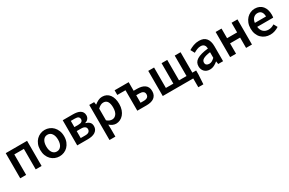

<svg xmlns="http://www.w3.org/2000/svg" viewBox="145 -1778 4887 3247"><g transform="rotate(-30 2589.0 -154.5)"><path d="M73 0V-491H490V0H375V-400H188V0Z M838 12Q792 12 750 -5Q708 -22 675.5 -55Q643 -88 624 -136Q605 -184 605 -245Q605 -306 624 -354Q643 -402 675.5 -435Q708 -468 750 -485.5Q792 -503 838 -503Q884 -503 926.5 -485.5Q969 -468 1001 -435Q1033 -402 1052.5 -354Q1072 -306 1072 -245Q1072 -184 1052.5 -136Q1033 -88 1001 -55Q969 -22 926.5 -5Q884 12 838 12ZM838 -82Q892 -82 923 -126.5Q954 -171 954 -245Q954 -320 923 -364.5Q892 -409 838 -409Q784 -409 753.5 -364.5Q723 -320 723 -245Q723 -171 753.5 -126.5Q784 -82 838 -82Z M1186 0V-491H1385Q1426 -491 1460.5 -484.5Q1495 -478 1520.5 -463Q1546 -448 1560.5 -423.5Q1575 -399 1575 -364Q1575 -328 1554.5 -300.5Q1534 -273 1493 -261V-257Q1537 -246 1566 -219Q1595 -192 1595 -141Q1595 -104 1579.5 -77.5Q1564 -51 1537 -33.5Q1510 -16 1473.5 -8Q1437 0 1395 0ZM1299 -292H1374Q1422 -292 1443 -308Q1464 -324 1464 -352Q1464 -381 1444 -397Q1424 -413 1377 -413H1299ZM1299 -78H1387Q1437 -78 1459.5 -97Q1482 -116 1482 -148Q1482 -178 1458 -196Q1434 -214 1383 -214H1299Z M1704 194V-491H1799L1807 -439H1811Q1842 -465 1880 -484Q1918 -503 1959 -503Q2005 -503 2040.5 -485.5Q2076 -468 2101 -435Q2126 -402 2139 -356Q2152 -310 2152 -253Q2152 -190 2134.5 -140.5Q2117 -91 2088 -57.5Q2059 -24 2021 -6Q1983 12 1942 12Q1910 12 1878 -2Q1846 -16 1816 -42L1819 40V194ZM1918 -83Q1967 -83 2000 -125.5Q2033 -168 2033 -252Q2033 -326 2008 -367Q1983 -408 1927 -408Q1875 -408 1819 -353V-124Q1846 -101 1871 -92Q1896 -83 1918 -83Z M2359 0V-400H2199V-491H2474V-323H2541Q2585 -323 2622.5 -314Q2660 -305 2687 -286Q2714 -267 2729 -236.5Q2744 -206 2744 -163Q2744 -119 2729 -88Q2714 -57 2687 -37.5Q2660 -18 2622.5 -9Q2585 0 2541 0ZM2474 -89H2533Q2633 -89 2633 -164Q2633 -236 2533 -236H2474Z M3451 172V0H2856V-491H2970V-92H3116V-491H3227V-92H3373V-491H3487V-92H3561V-17L3550 172Z M3775 12Q3710 12 3670 -27.5Q3630 -67 3630 -132Q3630 -171 3646.5 -201.5Q3663 -232 3698.5 -254Q3734 -276 3788.5 -291Q3843 -306 3919 -314Q3918 -333 3913.5 -350.5Q3909 -368 3898.5 -381.5Q3888 -395 3871 -402.5Q3854 -410 3829 -410Q3793 -410 3758.5 -396Q3724 -382 3691 -362L3649 -439Q3690 -465 3741 -484Q3792 -503 3851 -503Q3943 -503 3988.5 -448.5Q4034 -394 4034 -291V0H3939L3931 -54H3927Q3894 -26 3856.5 -7Q3819 12 3775 12ZM3812 -78Q3842 -78 3866.5 -92Q3891 -106 3919 -132V-242Q3869 -236 3835 -226Q3801 -216 3780 -203.5Q3759 -191 3750 -175Q3741 -159 3741 -141Q3741 -108 3761 -93Q3781 -78 3812 -78Z M4172 0V-491H4287V-303H4483V-491H4598V0H4483V-202H4287V0Z M4954 12Q4903 12 4859 -5.5Q4815 -23 4782 -56Q4749 -89 4730.5 -136.5Q4712 -184 4712 -245Q4712 -305 4731 -353Q4750 -401 4781.5 -434Q4813 -467 4854 -485Q4895 -503 4938 -503Q4988 -503 5026 -486Q5064 -469 5089.5 -438Q5115 -407 5128 -364Q5141 -321 5141 -270Q5141 -253 5139.5 -238Q5138 -223 5136 -214H4824Q4832 -148 4870.5 -112.5Q4909 -77 4969 -77Q5001 -77 5028.5 -86.5Q5056 -96 5083 -113L5122 -41Q5087 -18 5044 -3Q5001 12 4954 12ZM4823 -292H5041Q5041 -349 5016.5 -381.5Q4992 -414 4941 -414Q4897 -414 4864 -383Q4831 -352 4823 -292Z"/></g></svg>

Font: Processing Sans Pro Semibold
Style: Regular
Weight: 600
Designer: Paul D. Hunt
Foundry: Adobe Systems Incorporated
Version: Version 2.020;PS 2.000;hotconv 1.0.86;makeotf.lib2.5.63406